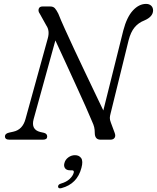

<svg xmlns="http://www.w3.org/2000/svg" viewBox="-20 -734 824 1009"><path d="M156.5 -107Q142.5 -53 191 -40.5L211 -36Q228 -31.5 228 -16.5Q228 0 206 0H29Q6 0 6 -17.5Q6 -32 27.5 -37L50 -42Q99 -52.5 114 -108.5L231 -532Q242.5 -572.5 223.5 -600L189 -662Q179.5 -675 183.5 -687.5Q187.5 -700 203.5 -700H243.5Q260 -700 268.5 -690.5Q277 -681 286.5 -662Q299 -630 320.8 -582Q342.5 -534 369 -477.2Q395.5 -420.5 423.5 -361.8Q451.5 -303 477.2 -249.2Q503 -195.5 523 -153.5L628 -574Q646.5 -644.5 678.5 -679Q710.5 -713.5 747.5 -713.5Q764.5 -713.5 774.5 -704Q784.5 -694.5 784.5 -679Q784 -646 738.5 -626.5Q707.5 -614.5 687.2 -590Q667 -565.5 656 -523L561 -137Q557.5 -124.5 557.2 -114.2Q557 -104 562.5 -90L582 -37.5Q589 -20.5 582.5 -10.2Q576 0 560.5 0H508Q478 0 478 -36.5Q478 -52.5 475 -65.5Q472 -78.5 463.5 -96.5Q451 -127 428.8 -176.8Q406.5 -226.5 379.2 -286.2Q352 -346 323.8 -407.2Q295.5 -468.5 271 -521.5ZM348.5 161Q329.5 161 321.8 150Q314 139 318.5 123Q323 105 339 93.2Q355 81.5 374 81.5Q396 81.5 406.8 97.2Q417.5 113 408 148Q386 232.5 303.5 254.5Q286.5 259 285 247Q285 235 301 230.5Q329 222.5 346 206.5Q363 190.5 367.5 173.5Q370.5 161 358 161Z"/></svg>

Font: Fraunces 9pt S050 Light
Style: Italic
Weight: 300
Italic angle: -16°
Version: Version 1.000; ttfautohint (v1.8.3)